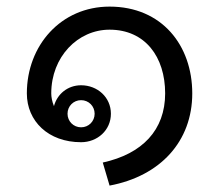

<svg xmlns="http://www.w3.org/2000/svg" viewBox="-20 -537 673 590"><path d="M229.2 -229.2C252.5 -229.2 270.8 -210.8 270.8 -187.5C270.8 -164.2 252.5 -145.8 229.2 -145.8C205.8 -145.8 187.5 -164.2 187.5 -187.5C187.5 -210.8 205.8 -229.2 229.2 -229.2ZM229.2 -275C188.3 -275 155.8 -248.3 145.8 -210.8C140 -225 137.5 -239.2 137.5 -250C137.5 -362.5 219.2 -445.8 316.7 -445.8C425.8 -445.8 487.5 -362.5 487.5 -250C487.5 -137.5 417.5 -64.2 295.8 -37.5L316.7 33.3C472.5 4.2 570.8 -102.5 570.8 -250C570.8 -397.5 477.5 -516.7 316.7 -516.7C167.5 -516.7 62.5 -397.5 62.5 -250C62.5 -165 128.3 -100 229.2 -100C279.2 -100 320.8 -136.7 320.8 -187.5C320.8 -238.3 279.2 -275 229.2 -275Z"/></svg>

Font: BoonHome
Style: Book
Weight: 400
Designer: Sungsit Sawaiwan
Foundry: Sungsit Sawaiwan
Version: Version 0.2